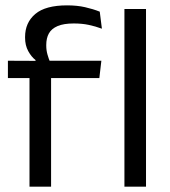

<svg xmlns="http://www.w3.org/2000/svg" viewBox="-20 -696 633 716"><path d="M230 -676Q267.5 -676 297.2 -669.2Q327 -662.5 352 -652.5L360 -589Q335.5 -598 310.8 -603.2Q286 -608.5 255 -608.5Q217.5 -608.5 194.8 -598.8Q172 -589 162.2 -571.2Q152.5 -553.5 152.5 -528.5V-526Q152.5 -508.5 157 -492.8Q161.5 -477 167 -464L112.5 -462V-472Q97 -484 85.2 -505.5Q73.5 -527 73.5 -555.5V-558Q73.5 -611.5 111.5 -643.8Q149.5 -676 230 -676ZM170.5 0H90V-444.5H170.5ZM350.5 -405H9.5V-469.5L121 -469L154 -469.5H358ZM524.5 0H444V-662.5H524.5Z"/></svg>

Font: Anek Kannada
Style: Regular
Weight: 400
Version: Version 1.003